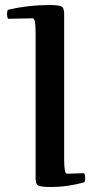

<svg xmlns="http://www.w3.org/2000/svg" viewBox="-20 -733 376 766"><path d="M317 -6Q250 13 182 13Q140 13 130.5 6Q121 -1 122 -30V-605Q122 -660 111 -660L12 -658Q8 -666 8 -677Q8 -685 11 -694Q94 -713 176 -713Q218 -713 227.5 -706Q237 -699 236 -670V-95Q236 -40 247 -40L316 -42Q320 -34 320 -23Q320 -15 317 -6Z"/></svg>

Font: Federant
Style: Medium
Weight: 500
Designer: Cyreal (www.cyreal.org)
Foundry: Cyreal (www.cyreal.org)
Version: Version 1.010